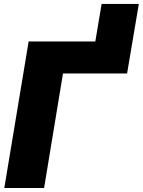

<svg xmlns="http://www.w3.org/2000/svg" viewBox="-20 -933 709 953"><path d="M1.4 0 122.2 -727.3H453.1L484.4 -913.4H669L610.8 -568.2H292.6L198.9 0Z"/></svg>

Font: Inter P Black
Style: Italic
Weight: 900
Italic angle: -9.40001°
Designer: Rasmus Andersson
Foundry: rsms
Version: Version 3.018;git-588b23468